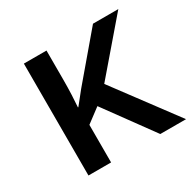

<svg xmlns="http://www.w3.org/2000/svg" viewBox="-125 -670 808 801"><g transform="rotate(-30 279.5 -269.5)"><path d="M538 -539 331 -298 553 0H429L260 -232L192 -181V0H83V-539H192V-399Q192 -362 190.5 -326.5Q189 -291 187 -268H189Q201 -283 213.5 -298.5Q226 -314 237 -328L416 -539Z"/></g></svg>

Font: Noto Sans Medium
Style: Regular
Weight: 500
Designer: Monotype Design Team
Foundry: Monotype Imaging Inc.
Version: Version 2.007